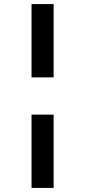

<svg xmlns="http://www.w3.org/2000/svg" viewBox="-20 -780 416 938"><path d="M134 -402V-760H242V-402ZM134 138V-220H242V138Z"/></svg>

Font: IBM Plex Arabic SemiBold
Style: Regular
Weight: 600
Designer: Mike Abbink, Paul van der Laan, Pieter van Rosmalen, Wael Morcos, Khajak Apelian
Foundry: Bold Monday
Version: Version 1.0